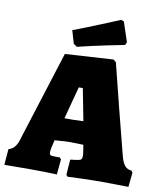

<svg xmlns="http://www.w3.org/2000/svg" viewBox="-99 -951 875 1033"><g transform="rotate(10 338.0 -434.5)"><path d="M333 -3 339 -87Q373 -91 384.5 -93.5Q396 -96 399.5 -101.5Q403 -107 403 -121L401 -139L395 -178L318 -180Q303 -180 238 -175L228 -131Q225 -115 225 -109Q225 -96 230.5 -92.5Q236 -89 256 -89H282L290 -79L282 4Q267 3 222.5 2Q178 1 128 1L-5 2L2 -85Q38 -94 53 -140L212 -642L475 -658L490 -646Q505 -584 551 -402.5Q597 -221 615 -153Q624 -119 637.5 -103.5Q651 -88 674 -86L681 -76L673 3Q659 3 618 2Q577 1 532 1Q473 1 415 3Q357 5 341 6ZM321 -301Q337 -301 373 -303L339 -478H317L270 -301ZM250 -704 229 -775Q306 -804 381 -835Q456 -866 478 -875L494 -870L530 -762L523 -746Q501 -742 423.5 -726Q346 -710 269 -691Z"/></g></svg>

Font: Alegreya SC Black
Style: Regular
Weight: 900
Designer: Juan Pablo del Peral
Foundry: Huerta Tipografica
Version: Version 2.007; ttfautohint (v1.6)